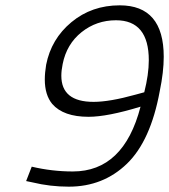

<svg xmlns="http://www.w3.org/2000/svg" viewBox="-20 -690 634 720"><path d="M429 -670C359 -670 298.7 -649 248 -607C197.3 -565 165.7 -511.7 153 -447C149.7 -427 148 -408.7 148 -392C148 -353.3 157.3 -322.7 176 -300C204 -268 249.3 -252 312 -252C359.3 -252 424.3 -264.7 507 -290C465 -128 380.3 -47 253 -47C201 -47 149.7 -53 99 -65L78 -11L102 -6C146 4.7 191.3 10 238 10C324 10 396.7 -18.7 456 -76C515.3 -133.3 556.3 -224 579 -348C589 -396 594 -439 594 -477C594 -605.7 539 -670 429 -670ZM538 -464C538 -428.7 532.3 -388.7 521 -344L488 -335C423.3 -317 371 -308 331 -308C250.3 -308 210 -340.7 210 -406C210 -419.3 211.7 -434 215 -450C225 -500 248.7 -539.8 286 -569.5C323.3 -599.2 366.3 -614 415 -614C497 -614 538 -564 538 -464Z"/></svg>

Font: Titillium Web
Style: Light Italic
Weight: 300
Italic angle: -13°
Version: Version 1.001;PS 57.000;hotconv 1.0.70;makeotf.lib2.5.55311